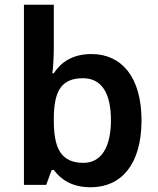

<svg xmlns="http://www.w3.org/2000/svg" viewBox="-20 -873 666 810"><path d="M207 -673V-853H81V-93H175L198 -156H207C236 -117 282 -83 363 -83C491 -83 577 -179 577 -365C577 -549 492 -645 366 -645C285 -645 236 -609 207 -564H201C204 -586 207 -630 207 -673ZM330 -543C406 -543 448 -484 448 -366C448 -250 406 -186 332 -186C236 -186 207 -249 207 -365V-376C208 -489 239 -543 330 -543Z"/></svg>

Font: Noto Sans Kannada UI SemiBold
Style: Regular
Weight: 600
Designer: Jelle Bosma - Monotype Design Team
Foundry: Monotype Imaging Inc.
Version: Version 2.005